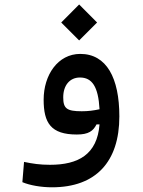

<svg xmlns="http://www.w3.org/2000/svg" viewBox="-20 -587 626 842"><path d="M208 234.4C400.4 234.4 503.4 122.6 503.4 -76.7C503.4 -245.1 447.3 -350.6 332 -350.6C233.9 -350.6 171.4 -258.3 171.4 -149.9C171.4 -47.9 203.1 2.9 316.9 2.9C368.7 2.9 388.7 -12.7 403.3 -41.5H416.5C406.2 90.8 323.2 135.7 199.2 135.7C155.3 135.7 123.5 130.9 85.4 123L78.1 211.9C111.8 226.1 161.6 234.4 208 234.4ZM416.5 -107.9C389.2 -102.1 366.7 -99.1 338.4 -99.1C272.5 -99.1 257.3 -111.3 257.3 -160.2C257.3 -212.4 285.6 -247.1 330.6 -247.1C383.8 -247.1 411.1 -207 416.5 -107.9ZM327.1 -409.7 405.8 -488.3 327.1 -567.4 248.5 -488.3Z"/></svg>

Font: Cascadia Mono NF
Style: Regular
Weight: 400
Monospace: yes
Designer: Aaron Bell
Foundry: Saja Typeworks
Version: Version 2404.023